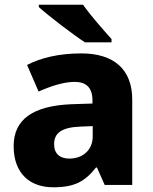

<svg xmlns="http://www.w3.org/2000/svg" viewBox="-20 -786 650 816"><path d="M333 -766H145V-756C187 -718 289 -640 341 -606H454V-620C421 -657 364 -721 333 -766ZM326 -559C232 -559 155 -541 95 -510L144 -397C196 -420 251 -438 297 -438C344 -438 373 -416 373 -359V-346L282 -343C122 -336 38 -280 38 -165C38 -46 110 10 206 10C298 10 341 -15 388 -74H392L425 0H542V-363C542 -491 464 -559 326 -559ZM323 -248 374 -250V-206C374 -147 330 -112 275 -112C236 -112 210 -131 210 -173C210 -219 239 -245 323 -248Z"/></svg>

Font: Noto Sans Myanmar UI ExtraBold
Style: Regular
Weight: 800
Designer: Monotype Design Team
Foundry: Monotype Imaging Inc.
Version: Version 2.103